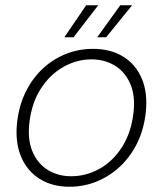

<svg xmlns="http://www.w3.org/2000/svg" viewBox="-20 -699 620 731"><path d="M244 12Q179 12 131 -18Q83 -48 60 -103Q37 -158 45 -232Q52 -296 77 -347.5Q102 -399 141 -436Q180 -473 229.5 -493Q279 -513 334 -513Q401 -513 449 -483.5Q497 -454 520 -399.5Q543 -345 535 -271Q528 -207 503 -155.5Q478 -104 438.5 -66.5Q399 -29 349.5 -8.5Q300 12 244 12ZM251 -28Q308 -28 359 -56.5Q410 -85 444.5 -139Q479 -193 488 -268Q496 -335 475.5 -381Q455 -427 416 -450Q377 -473 329 -473Q272 -473 221 -444Q170 -415 135.5 -361.5Q101 -308 92 -233Q84 -166 104.5 -120Q125 -74 163.5 -51Q202 -28 251 -28ZM350 -557 438 -679H483L384 -557ZM225 -557 308 -679H354L260 -557Z"/></svg>

Font: DM Sans 17pt ExtraLight
Style: Italic
Weight: 250
Italic angle: -10°
Version: Version 4.004;gftools[0.9.30]